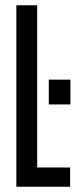

<svg xmlns="http://www.w3.org/2000/svg" viewBox="-20 -708 287 728"><path d="M42 0V-688H121V-73H246V0ZM165 -312V-406H247V-312Z"/></svg>

Font: Saira Ultra Condensed Medium
Style: Regular
Weight: 500
Width: 1
Designer: Hector Gatti with collaboration of the Omnibus-Type team
Foundry: Omnibus-Type
Version: Version 1.001; ttfautohint (v1.8)